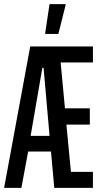

<svg xmlns="http://www.w3.org/2000/svg" viewBox="-26 -914 492 934"><path d="M-6 0 121 -688H426V-610H269L290 -387H411V-308H297L319 -78H426V0H238L222 -177H111L78 0ZM123 -253H215L186 -584H180ZM194 -749V-754L215 -894H293V-889L258 -749Z"/></svg>

Font: Saira UltraCondensed SemiBold
Style: Regular
Weight: 600
Width: 1
Designer: Hector Gatti with collaboration of the Omnibus-Type team
Foundry: Omnibus-Type
Version: Version 1.101